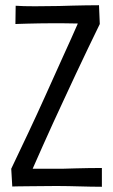

<svg xmlns="http://www.w3.org/2000/svg" viewBox="-20 -715 433 735"><path d="M40 -693Q53 -692 72 -691.5Q91 -691 113.5 -691Q136 -691 160 -691.5Q184 -692 206 -692Q235 -693 258.5 -693.5Q282 -694 306.5 -694.5Q331 -695 359 -695L362 -623Q340 -578 317 -530Q294 -482 270.5 -432Q247 -382 223 -330Q203 -287 183 -243.5Q163 -200 143.5 -156Q124 -112 105 -69Q124 -69 144 -69Q164 -69 183.5 -69Q203 -69 218 -69Q247 -70 270.5 -70.5Q294 -71 317.5 -71.5Q341 -72 370 -72V0Q347 0 325.5 -0.5Q304 -1 283.5 -1.5Q263 -2 242 -2.5Q221 -3 197 -3Q170 -3 140 -2.5Q110 -2 84.5 -2Q59 -2 43 -1.5Q27 -1 27 -1L23 -69Q55 -136 88.5 -207Q122 -278 153 -347Q188 -426 221 -498Q254 -570 278 -625Q263 -625 247 -625.5Q231 -626 214.5 -626Q198 -626 183 -626Q156 -626 130.5 -625.5Q105 -625 84 -624.5Q63 -624 51 -623.5Q39 -623 39 -623Z"/></svg>

Font: Truculenta
Style: Regular
Weight: 400
Designer: Ivan Castro, Eva Sanz & Omnibus-Type Team
Foundry: Omnibus-Type
Version: Version 1.002